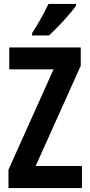

<svg xmlns="http://www.w3.org/2000/svg" viewBox="-20 -955 457 975"><path d="M226 -935Q210 -901 189.5 -864Q169 -827 143 -787V-775H229Q263 -806 304.5 -851.5Q346 -897 366 -926V-935ZM396 -112H161L390 -621V-714H27V-603H252L23 -93V0H396Z"/></svg>

Font: Noto Sans UI Condensed
Style: Bold
Weight: 700
Width: 3
Designer: Monotype Design Team
Foundry: Monotype Imaging Inc.
Version: 1.001